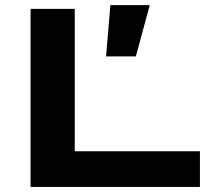

<svg xmlns="http://www.w3.org/2000/svg" viewBox="-20 -735 846 755"><path d="M273.9 -700.2V-140.1H766.1V0H100.1V-700.2ZM397 -513.2 414.1 -714.8H568.8L514.2 -513.2Z"/></svg>

Font: Messapia Bold
Style: Regular
Weight: 400
Designer: Luca Marsano
Foundry: Collletttivo
Version: Version 1.000;FEAKit 1.0